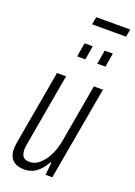

<svg xmlns="http://www.w3.org/2000/svg" viewBox="-166 -938 713 1014"><g transform="rotate(20 191.0 -431.0)"><path d="M109 12Q82 12 62 3.5Q42 -5 31 -24Q20 -43 20 -72Q20 -82 21.5 -93.5Q23 -105 25 -118L97 -526H148L78 -128Q76 -117 74.5 -107Q73 -97 73 -87Q73 -72 77.5 -59.5Q82 -47 92.5 -41Q103 -35 121 -35Q141 -35 160 -46Q179 -57 197 -79.5Q215 -102 228.5 -135Q242 -168 249 -213L304 -526H355L262 0H224L231 -71H226Q209 -41 190 -22.5Q171 -4 150.5 4Q130 12 109 12ZM167 -645 180 -723H226L213 -645ZM280 -645 293 -723H339L326 -645ZM183 -831 191 -874H382L374 -831Z"/></g></svg>

Font: Archivo ExtraCondensed ExtraLight
Style: Italic
Weight: 250
Width: 2
Italic angle: -10°
Designer: Hector Gatti
Foundry: Omnibus-Type
Version: Version 2.001